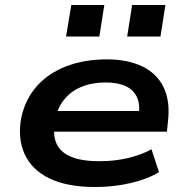

<svg xmlns="http://www.w3.org/2000/svg" viewBox="-20 -743 747 773"><path d="M364 10Q251 10 179.5 -24.5Q108 -59 79 -123Q50 -187 66 -271Q83 -346 129.5 -397.5Q176 -449 248 -476.5Q320 -504 410 -504Q494 -504 553 -475.5Q612 -447 639 -391Q666 -335 656 -252L652 -213H171L183 -296H564L538 -276Q545 -322 531.5 -351.5Q518 -381 486.5 -396Q455 -411 405 -411Q350 -411 307 -393Q264 -375 237 -340.5Q210 -306 201 -257V-252Q192 -201 207 -166Q222 -131 264.5 -112.5Q307 -94 381 -94Q441 -94 494.5 -106.5Q548 -119 590 -142L620 -50Q575 -22 506 -6Q437 10 364 10ZM492 -596 512 -723H646L626 -596ZM246 -596 267 -723H400L380 -596Z"/></svg>

Font: Nunito Sans 10pt Expanded
Style: Bold Italic
Weight: 700
Width: 7
Italic angle: -9°
Designer: Vernon Adams
Foundry: Vernon Adams
Version: Version 3.101;gftools[0.9.27]